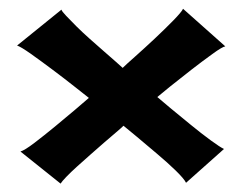

<svg xmlns="http://www.w3.org/2000/svg" viewBox="-20 -534 561 444"><path d="M343.8 -309.6Q352.5 -301.8 374.5 -283.7Q396.5 -265.6 420.9 -245.6Q445.3 -225.6 467.3 -209.5Q489.3 -193.4 498 -189.5L410.2 -111.3Q406.2 -120.1 386.7 -139.2Q367.2 -158.2 342.8 -178.7Q318.4 -199.2 296.4 -217.8Q274.4 -236.3 265.6 -243.2Q260.7 -238.3 248.5 -228Q236.3 -217.8 221.2 -204.6Q206.1 -191.4 189.5 -176.8Q172.9 -162.1 158.2 -148.9Q143.6 -135.7 133.3 -125Q123 -114.3 120.1 -109.4L27.3 -183.6Q37.1 -186.5 59.6 -203.6Q82 -220.7 106.9 -241.2Q131.8 -261.7 154.3 -280.8Q176.8 -299.8 185.5 -307.6Q176.8 -314.5 153.3 -333Q129.9 -351.6 102.5 -372.1Q75.2 -392.6 51.8 -409.2Q28.3 -425.8 19.5 -428.7L122.1 -511.7Q123 -507.8 132.8 -497.6Q142.6 -487.3 156.7 -473.1Q170.9 -459 188 -443.8Q205.1 -428.7 220.7 -415Q236.3 -401.4 248 -391.1Q259.8 -380.9 263.7 -377Q270.5 -383.8 292.5 -403.3Q314.5 -422.9 337.9 -444.8Q361.3 -466.8 380.9 -486.8Q400.4 -506.8 403.3 -513.7L501 -426.8Q494.1 -425.8 471.2 -409.2Q448.2 -392.6 422.4 -372.6Q396.5 -352.5 373.5 -334Q350.6 -315.4 343.8 -309.6Z"/></svg>

Font: Cherry Cream Soda
Style: Regular
Weight: 400
Designer: Font Diner, Inc
Foundry: Font Diner, Inc
Version: Version 1.001